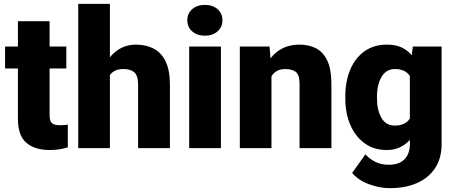

<svg xmlns="http://www.w3.org/2000/svg" viewBox="-20 -770 2363 998"><path d="M324.7 -528.3V-414.1H237.8V-172.4Q237.8 -141.1 249.5 -130.1Q261.2 -119.1 291.5 -119.1Q305.7 -119.1 314.9 -119.9Q324.2 -120.6 332.5 -122.1V-4.4Q289.1 9.8 239.7 9.8Q160.2 9.8 116.7 -28.1Q73.2 -65.9 73.2 -151.9V-414.1H6.3V-528.3H73.2V-659.7H237.8V-528.3Z M551.3 -750V-472.2Q576.2 -503.4 610.4 -520.8Q644.5 -538.1 686 -538.1Q738.3 -538.1 778.3 -517.6Q818.4 -497.1 840.8 -450.9Q863.3 -404.8 863.3 -328.1V0H697.8V-329.1Q697.8 -377.4 678 -394.3Q658.2 -411.1 622.6 -411.1Q595.7 -411.1 578.6 -402.8Q561.5 -394.5 551.3 -379.4V0H386.7V-750Z M953.6 -664.6Q953.6 -699.7 979 -722.2Q1004.4 -744.6 1044.9 -744.6Q1085.4 -744.6 1110.8 -722.2Q1136.2 -699.7 1136.2 -664.6Q1136.2 -629.4 1110.8 -606.9Q1085.4 -584.5 1044.9 -584.5Q1004.4 -584.5 979 -606.9Q953.6 -629.4 953.6 -664.6ZM1128.4 -528.3V0H963.4V-528.3Z M1462.4 -411.1Q1436.5 -411.1 1419.2 -401.1Q1401.9 -391.1 1391.1 -373.5V0H1226.6V-528.3H1380.9L1386.2 -466.8Q1441.4 -538.1 1536.6 -538.1Q1585.9 -538.1 1623.3 -518.6Q1660.6 -499 1681.6 -454.1Q1702.6 -409.2 1702.6 -332.5V0H1537.1V-333Q1537.1 -380.9 1517.6 -396Q1498 -411.1 1462.4 -411.1Z M1774.9 -257.8V-268.1Q1774.9 -348.6 1801 -409.4Q1827.1 -470.2 1875.7 -504.2Q1924.3 -538.1 1991.2 -538.1Q2036.1 -538.1 2067.4 -523.4Q2098.6 -508.8 2120.1 -482.9L2126 -528.3H2275.4V-20.5Q2275.4 52.7 2241.7 103.8Q2208 154.8 2147.7 181.4Q2087.4 208 2006.8 208Q1953.6 208 1898.4 187.7Q1843.3 167.5 1810.5 128.9L1879.4 32.2Q1899.4 54.7 1929.7 70.6Q1960 86.4 2001 86.4Q2054.2 86.4 2082.3 58.1Q2110.4 29.8 2110.4 -21.5V-43Q2088.4 -18.1 2058.6 -4.2Q2028.8 9.8 1990.2 9.8Q1923.8 9.8 1875.5 -25.1Q1827.1 -60.1 1801 -120.6Q1774.9 -181.2 1774.9 -257.8ZM1939.5 -268.1V-257.8Q1939.5 -198.7 1962.4 -158Q1985.4 -117.2 2032.2 -117.2Q2085.9 -117.2 2110.4 -153.3V-375Q2086.9 -411.1 2033.2 -411.1Q1987.3 -411.1 1963.4 -370.4Q1939.5 -329.6 1939.5 -268.1Z"/></svg>

Font: Vazirmatn UI Black
Style: Regular
Weight: 900
Designer: Saber Rastikerdar
Foundry: Saber Rastikerdar
Version: Version 33.003